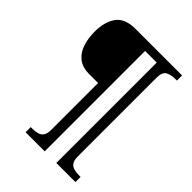

<svg xmlns="http://www.w3.org/2000/svg" viewBox="-246 -879 1109 1109"><g transform="rotate(45 308.5 -324.5)"><path d="M169 111V69H182Q205 69 223.5 64Q242 59 253 43.5Q264 28 264 -3V-386H193Q135 -386 101.5 -413.5Q68 -441 54 -485.5Q40 -530 40 -582Q40 -662 75 -711Q110 -760 195 -760H576V-718H563Q529 -718 505 -705.5Q481 -693 481 -646V-3Q481 28 492 43.5Q503 59 522 64Q541 69 563 69H576V111H420V-709H325V111Z"/></g></svg>

Font: Noto Rashi Hebrew
Style: Regular
Weight: 400
Version: Version 1.006